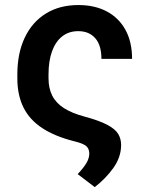

<svg xmlns="http://www.w3.org/2000/svg" viewBox="-20 -573 603 776"><path d="M296.9 -552.6Q363.3 -552.6 412.1 -526.5Q460.9 -500.4 487.4 -451.7Q513.8 -403.1 513.8 -335.2H389.9Q389.9 -390.3 364.9 -418.7Q339.8 -447.1 296.2 -447.1Q258.2 -447.1 231.4 -426Q204.5 -404.8 190.3 -365.6Q176.1 -326.3 176.1 -272V-256.4Q176.1 -216.3 191.2 -186.4Q206.3 -156.6 238.5 -136Q270.6 -115.4 321.4 -101.9Q381.7 -85.6 413.7 -68.5Q445.7 -51.5 457.6 -31.8Q469.5 -12.1 469.5 12.8Q469.5 61.8 438.4 105.5Q407.3 149.1 362.9 183.2L294 130.7Q318.9 104 329.9 84.9Q340.9 65.7 340.9 47.6Q340.9 27.7 327.9 17Q315 6.4 280.9 -1.8Q201.7 -21.7 150.6 -55.4Q99.4 -89.1 74.8 -138.8Q50.1 -188.6 50.1 -256.4V-272Q50.1 -357.6 79.9 -420.6Q109.7 -483.7 165.1 -518.1Q220.5 -552.6 296.9 -552.6Z"/></svg>

Font: InterMG SemiBold
Style: Regular
Weight: 600
Designer: Rasmus Andersson
Foundry: rsms
Version: Version 3.019;December 26, 2023;FontCreator 15.0.0.2955 64-b